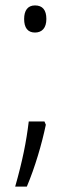

<svg xmlns="http://www.w3.org/2000/svg" viewBox="-20 -558 255 708"><path d="M69 -488C69 -456 82 -438 109 -438C135 -438 151 -455 151 -488C151 -521 137 -538 109 -538C82 -538 69 -519 69 -488ZM149 -98 144 -110H86C77 -35 63 35 36 130H79C109 59 134 -26 149 -98Z"/></svg>

Font: Noto Sans Myanmar Condensed Light
Style: Regular
Weight: 300
Width: 3
Designer: Monotype Design Team
Foundry: Monotype Imaging Inc.
Version: Version 2.107